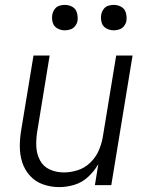

<svg xmlns="http://www.w3.org/2000/svg" viewBox="-20 -757 616 785"><path d="M222 8Q253 8 284.5 -1.5Q316 -11 341 -34.5Q366 -58 382 -86L368 0H435L522 -530H455L400 -195Q395 -167 383 -140Q371 -113 348.5 -91.5Q326 -70 297.5 -61Q269 -52 241 -52Q210 -52 183.5 -64Q157 -76 143.5 -101.5Q130 -127 128.5 -157Q127 -187 132 -218L183 -530H117L67 -227Q61 -193 61 -158.5Q61 -124 71 -93Q81 -62 103 -38Q125 -14 156.5 -3Q188 8 222 8ZM445 -633Q457 -633 468.5 -637Q480 -641 487.5 -651Q495 -661 497 -672Q499 -689 494.5 -705Q490 -721 476 -729Q462 -737 445 -737Q434 -737 422.5 -733.5Q411 -730 403.5 -719.5Q396 -709 394 -698Q391 -681 395.5 -665Q400 -649 414.5 -641Q429 -633 445 -633ZM245 -633Q257 -633 268.5 -637Q280 -641 287.5 -651Q295 -661 297 -672Q299 -689 294.5 -705Q290 -721 276 -729Q262 -737 245 -737Q234 -737 222.5 -733.5Q211 -730 203.5 -719.5Q196 -709 194 -698Q191 -681 195.5 -665Q200 -649 214.5 -641Q229 -633 245 -633Z"/></svg>

Font: Iosevka Sparkle Light Oblique
Style: Regular
Weight: 300
Italic angle: -9°
Designer: Belleve Invis
Foundry: Belleve Invis
Version: Version 4.5.0; ttfautohint (v1.8.3)